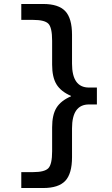

<svg xmlns="http://www.w3.org/2000/svg" viewBox="-20 -790 564 965"><path d="M242 -465V-585Q242 -652 223 -671Q204 -690 147 -690H87V-770H197Q274 -770 308 -734Q342 -698 342 -615V-470Q342 -350 427 -350H467V-265H427Q342 -265 342 -145V0Q342 83 308 119Q274 155 197 155H87V75H147Q204 75 223 55.5Q242 36 242 -30V-150Q242 -213 264 -248.5Q286 -284 337 -306V-308Q286 -330 264 -366Q242 -402 242 -465Z"/></svg>

Font: M PLUS 1p Medium
Style: Regular
Weight: 500
Version: Version 1.062